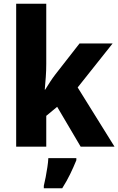

<svg xmlns="http://www.w3.org/2000/svg" viewBox="-20 -780 629 1021"><path d="M226 -440Q226 -405 223.5 -370.5Q221 -336 218 -303H220Q233 -324 247 -345.5Q261 -367 275 -385L403 -549H579L393 -315L589 0H409L284 -212L226 -164V0H66V-760H226ZM386 72Q371 109 353 146Q335 183 311 221H213V208Q218 188 223 161.5Q228 135 232 108.5Q236 82 237 61H386Z"/></svg>

Font: Noto Sans Gurmukhi SemiCondensed ExtraBold
Style: Regular
Weight: 800
Width: 4
Designer: Jelle Bosma - Monotype Design Team
Foundry: Monotype Imaging Inc.
Version: Version 2.004; ttfautohint (v1.8.4.7-5d5b)